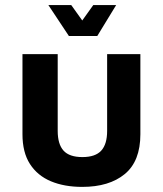

<svg xmlns="http://www.w3.org/2000/svg" viewBox="-20 -717 638 752"><path d="M302.2 15Q231.6 15 179.1 -7.1Q126.6 -29.2 97.3 -74.7Q68 -120.2 68 -191.4V-505H206V-204.4Q206 -152.4 228.8 -127.1Q251.6 -101.8 302.8 -101.8Q353.6 -101.8 376.6 -127.1Q399.6 -152.4 399.6 -204.4V-505H529.8V-191.4Q529.8 -85.6 468.7 -35.3Q407.6 15 302.2 15ZM249.8 -576 169.4 -697.2H259L302.2 -636.8L345.4 -697.2H435L361 -576Z"/></svg>

Font: Maven Pro VF Beta
Style: Regular
Weight: 400
Designer: Joe Prince
Foundry: Joe Prince
Version: Version 2.002